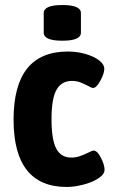

<svg xmlns="http://www.w3.org/2000/svg" viewBox="-20 -736 448 764"><path d="M34 -260Q34 -531 250 -531Q286 -531 319.5 -521.5Q353 -512 374 -496Q395 -480 395 -462Q395 -444 379.5 -415Q364 -386 350 -386Q344 -386 331 -394Q313 -403 299 -408.5Q285 -414 266 -414Q225 -414 205 -379Q185 -344 185 -262Q185 -180 204 -144.5Q223 -109 263 -109Q281 -109 296 -114Q311 -119 321 -124Q331 -129 334 -130Q348 -137 352 -137Q367 -137 381.5 -108.5Q396 -80 396 -61Q396 -42 371 -26Q346 -10 310.5 -1Q275 8 246 8Q34 8 34 -260ZM154 -606V-684Q154 -716 228 -716Q302 -716 302 -684V-606Q302 -574 228 -574Q154 -574 154 -606Z"/></svg>

Font: Asap Condensed
Style: Bold
Weight: 700
Designer: Pablo Cosgaya
Foundry: Omnibus-Type
Version: Version 1.010; ttfautohint (v1.8)